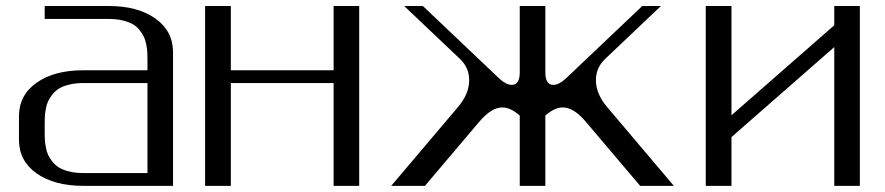

<svg xmlns="http://www.w3.org/2000/svg" viewBox="-20 -603 2873 623"><path d="M125 -541.5V-583.5H333.5Q426.8 -583.5 484.1 -543Q541.5 -502.4 541.5 -433.1V0H250Q156.2 0 98.9 -40.3Q41.5 -80.6 41.5 -149.9V-225.1Q41.5 -294.4 98.9 -334.7Q156.2 -375 250 -375H458.5V-410.6Q458.5 -423.8 458 -433.3Q457.5 -442.9 454.8 -457.5Q452.1 -472.2 447.3 -482.7Q442.4 -493.2 433.1 -505.1Q423.8 -517.1 411.1 -524.4Q398.4 -531.7 378.4 -536.6Q358.4 -541.5 333.5 -541.5ZM458.5 -41.5V-333.5H250Q225.1 -333.5 205.1 -328.6Q185.1 -323.7 172.4 -316.2Q159.7 -308.6 150.4 -296.9Q141.1 -285.2 136.2 -274.7Q131.3 -264.2 128.7 -249.5Q126 -234.9 125.5 -225.1Q125 -215.3 125 -202.1V-172.9Q125 -159.7 125.5 -149.9Q126 -140.1 128.7 -125.5Q131.3 -110.8 136.2 -100.3Q141.1 -89.8 150.4 -78.1Q159.7 -66.4 172.4 -58.8Q185.1 -51.3 205.1 -46.4Q225.1 -41.5 250 -41.5Z M1145.5 -583.5V0H1062.5V-333.5H729V0H645.5V-583.5H729V-375H1062.5V-583.5Z M1666.5 -368.2V-583.5H1749.5V-368.2Q1749.5 -327.6 1775.4 -327.6Q1793.5 -327.6 1814.9 -347.2L2064 -583.5H2124.5L1943.4 -411.6Q1913.6 -383.3 1913.6 -342.8Q1913.6 -298.3 1950.2 -255.4L2166.5 0H2057.1L1880.4 -208.5Q1841.3 -254.4 1806.2 -254.4Q1779.3 -254.4 1749.5 -228V0H1666.5V-228Q1636.7 -254.4 1609.9 -254.4Q1574.7 -254.4 1535.6 -208.5L1358.9 0H1249.5L1465.8 -255.4Q1502.4 -298.3 1502.4 -342.8Q1502.4 -383.3 1472.7 -411.6L1291.5 -583.5H1352.1L1601.1 -347.2Q1622.6 -327.6 1640.6 -327.6Q1666.5 -327.6 1666.5 -368.2Z M2770 -583.5V0H2687V-450.2L2353.5 -158.2V0H2270V-583.5H2353.5V-229L2687 -521V-583.5Z"/></svg>

Font: Gputeks
Style: Regular
Weight: 500
Version: Version 0.9